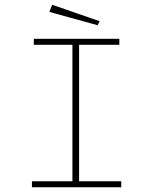

<svg xmlns="http://www.w3.org/2000/svg" viewBox="-20 -786 665 806"><path d="M390 -680 398 -697 199 -766 187 -736ZM114 0H489V-25H312V-598H481V-623H122V-598H284V-25H114Z"/></svg>

Font: Inconsolata Expanded ExtraLight
Style: Regular
Weight: 200
Width: 7
Monospace: yes
Designer: Raph Levien, Cyreal, Brenton Simpson
Foundry: Raph Levien, Cyreal, Google
Version: Version 3.100